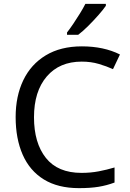

<svg xmlns="http://www.w3.org/2000/svg" viewBox="-20 -1057 672 994"><path d="M403 -738Q288 -738 222 -661Q156 -584 156 -450Q156 -317 217.5 -239.5Q279 -162 402 -162Q449 -162 491 -170Q533 -178 573 -190V-112Q533 -97 490.5 -90Q448 -83 389 -83Q280 -83 207 -128Q134 -173 97.5 -256Q61 -339 61 -451Q61 -559 100.5 -641.5Q140 -724 217 -770.5Q294 -817 404 -817Q517 -817 601 -775L565 -699Q532 -714 491.5 -726Q451 -738 403 -738ZM528 -1027Q516 -1009 491 -980.5Q466 -952 437.5 -923.5Q409 -895 385 -877H327V-889Q342 -908 359.5 -934Q377 -960 394 -987.5Q411 -1015 422 -1037H528Z"/></svg>

Font: Noto Sans Kannada UI
Style: Regular
Weight: 400
Designer: Jelle Bosma - Monotype Design Team
Foundry: Monotype Imaging Inc.
Version: Version 2.005; ttfautohint (v1.8.4.7-5d5b)